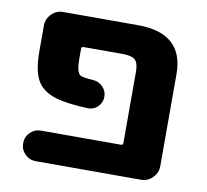

<svg xmlns="http://www.w3.org/2000/svg" viewBox="-64 -616 717 665"><g transform="rotate(10 294.0 -283.5)"><path d="M530.3 -78.1Q530.3 -54.7 513.2 -37.6Q496.1 -20.5 472.7 -20.5H102.5Q80.1 -20.5 64.5 -36.1Q48.8 -51.8 48.8 -74.2Q48.8 -96.7 64.5 -112.3Q80.1 -127.9 102.5 -127.9H382.8Q390.6 -127.9 390.6 -134.8V-385.7Q390.6 -416 378.9 -427.2Q367.2 -438.5 334 -438.5H197.3Q189.5 -438.5 189.5 -431.6V-397.5Q189.5 -349.6 203.1 -339.8Q212.9 -334 248 -332Q268.6 -331.1 283.2 -316.4Q297.9 -301.8 297.9 -281.2Q297.9 -260.7 283.2 -246.1Q269.5 -232.4 250 -232.4Q249 -232.4 248 -232.4Q177.7 -235.4 138.7 -246.1Q87.9 -260.7 68.4 -294.9Q48.8 -329.1 48.8 -397.5V-488.3Q48.8 -511.7 65.9 -528.8Q83 -545.9 106.4 -545.9H369.1Q530.3 -545.9 530.3 -402.3Z"/></g></svg>

Font: Gen Jyuu Gothic Bold
Style: Bold
Weight: 700
Designer: [Source Han Sans]
Ryoko NISHIZUKA  (kana & ideographs); Paul D. Hunt (Latin, Greek & Cyrillic); Wenlong ZHANG  (bopomofo
Version: Version 1.002.20150607